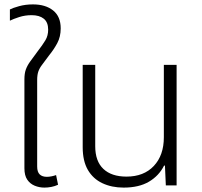

<svg xmlns="http://www.w3.org/2000/svg" viewBox="-20 -843 919 873"><path d="M182 10Q159 10 138 1.5Q117 -7 104 -26Q91 -45 91 -78V-482Q91 -509 97.5 -527Q104 -545 117 -563Q130 -581 150 -608Q174 -639 186.5 -660Q199 -681 199 -708Q199 -742 179 -758Q159 -774 124 -774Q94 -774 67.5 -765.5Q41 -757 25 -749V-800Q38 -807 67 -815Q96 -823 130 -823Q187 -823 221.5 -795.5Q256 -768 256 -714Q256 -676 240.5 -647Q225 -618 203 -591Q185 -566 172.5 -550Q160 -534 154.5 -518.5Q149 -503 149 -479V-86Q149 -61 160.5 -50Q172 -39 193 -39Q204 -39 215.5 -41.5Q227 -44 235 -47L244 -3Q229 4 213 7Q197 10 182 10Z M542 10Q488 10 445.5 -10Q403 -30 379.5 -70.5Q356 -111 356 -174V-548H413V-178Q413 -110 450 -75Q487 -40 555 -40Q634 -40 679.5 -88.5Q725 -137 725 -219V-548H783V0H734L730 -90H726Q703 -44 657.5 -17Q612 10 542 10Z"/></svg>

Font: Noto Sans Thai Light
Style: Regular
Weight: 300
Designer: Monotype Design Team
Foundry: Monotype Imaging Inc.
Version: Version 2.001